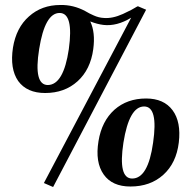

<svg xmlns="http://www.w3.org/2000/svg" viewBox="-20 -734 780 770"><path d="M566 -695 193 16 156 0 506 -663Q449 -628 395 -634Q370 -637 342 -648Q363 -604 354 -537Q343 -455 291 -408Q239 -361 161 -361Q88 -361 53 -409Q19 -458 32 -543Q45 -623 96 -668Q147 -714 222 -714Q274 -715 321 -690L339 -680L356 -672Q376 -663 396 -662Q431 -659 473 -678Q486 -684 506 -694L520 -702Q528 -707 533 -709ZM219 -682Q160 -682 137 -537Q114 -393 172 -393Q235 -394 256 -537Q276 -682 219 -682ZM672 -292Q707 -245 697 -162Q687 -80 635 -33Q583 14 503 14Q430 14 396 -34Q361 -83 375 -168Q388 -248 439 -294Q490 -339 566 -339Q637 -339 672 -292ZM558 -307Q498 -307 475 -162Q453 -18 510 -18Q574 -18 594 -162Q615 -307 558 -307Z"/></svg>

Font: Cinzel Bold(RUS BY LYAJKA)
Style: Regular
Weight: 700
Designer: Natanael Gama
Version: Version 1.001;PS 001.001;hotconv 1.0.56;makeotf.lib2.0.21325